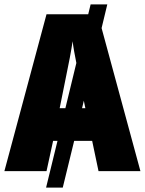

<svg xmlns="http://www.w3.org/2000/svg" viewBox="-20 -780 661 875"><path d="M429 0H620L443 -652L469 -760H393L382 -715H192L0 0H192L222 -138H242L190 75H266L318 -138H400ZM252 -287 282 -436C293 -487 305 -551 311 -592C314 -565 321 -528 328 -493L278 -287ZM369 -287H354L362 -321Z"/></svg>

Font: Noto Sans Condensed Black
Style: Regular
Weight: 900
Width: 3
Designer: Monotype Design Team
Foundry: Monotype Imaging Inc.
Version: Version 2.013